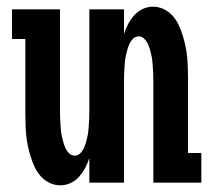

<svg xmlns="http://www.w3.org/2000/svg" viewBox="-20 -548 640 576"><path d="M161 8Q144 8 128.5 0.5Q113 -7 102 -19.5Q91 -32 84 -47Q77 -62 72 -78Q67 -94 63.5 -110.5Q60 -127 58.5 -143.5Q57 -160 56.5 -176.5Q56 -193 56 -210V-431H16V-520H160V-210Q160 -201 160.5 -192Q161 -183 161.5 -173.5Q162 -164 163 -155Q164 -146 166 -137Q168 -128 170.5 -119.5Q173 -111 177 -102.5Q181 -94 188 -87.5Q195 -81 204 -81Q213 -81 220 -87.5Q227 -94 231 -102.5Q235 -111 237.5 -119.5Q240 -128 242 -137Q244 -146 245 -155Q246 -164 246.5 -173.5Q247 -183 247.5 -192Q248 -201 248 -210V-520H352V-446Q357 -462 364.5 -476Q372 -490 382.5 -502Q393 -514 408 -521Q423 -528 439 -528Q456 -528 471.5 -520.5Q487 -513 498 -500.5Q509 -488 516 -473Q523 -458 528 -442Q533 -426 536.5 -409.5Q540 -393 541.5 -376.5Q543 -360 543.5 -343.5Q544 -327 544 -310V-89H584V0H440V-310Q440 -319 439.5 -328Q439 -337 438.5 -346.5Q438 -356 437 -365Q436 -374 434 -383Q432 -392 429.5 -400.5Q427 -409 423 -417.5Q419 -426 412 -432.5Q405 -439 396 -439Q387 -439 380 -432.5Q373 -426 369 -417.5Q365 -409 362.5 -400.5Q360 -392 358 -383Q356 -374 355 -365Q354 -356 353.5 -346.5Q353 -337 352.5 -328Q352 -319 352 -310V0H248V-74Q243 -58 235.5 -44Q228 -30 217.5 -18Q207 -6 192 1Q177 8 161 8Z"/></svg>

Font: Iosevka HT Extended
Style: Bold
Weight: 700
Width: 7
Monospace: yes
Designer: Belleve Invis
Foundry: Belleve Invis
Version: Version 32.3.0; ttfautohint (v1.8.4)